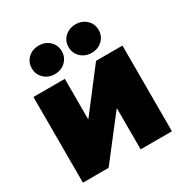

<svg xmlns="http://www.w3.org/2000/svg" viewBox="-173 -890 986 1027"><g transform="rotate(-30 320.5 -376.5)"><path d="M595.2 0H401.9V-253.4H400.4L204.1 0H45.4V-529.3H239.3V-279.3H240.2L432.1 -529.3H595.2ZM434.1 -577.6Q394.5 -577.6 367.9 -603Q341.3 -628.4 341.3 -665.5Q341.3 -703.6 367.9 -728.5Q394.5 -753.4 434.1 -753.4Q473.6 -753.4 500.2 -728.5Q526.9 -703.6 526.9 -665.5Q526.9 -627.9 500.2 -602.8Q473.6 -577.6 434.1 -577.6ZM206.5 -577.6Q167 -577.6 140.6 -603Q114.3 -628.4 114.3 -665.5Q114.3 -703.6 140.6 -728.5Q167 -753.4 206.5 -753.4Q246.6 -753.4 272.9 -728.5Q299.3 -703.6 299.3 -665.5Q299.3 -627.9 272.9 -602.8Q246.6 -577.6 206.5 -577.6Z"/></g></svg>

Font: Inter 24pt Black
Style: Regular
Weight: 900
Designer: Rasmus Andersson
Foundry: rsms
Version: Version 4.001;git-66647c0bb